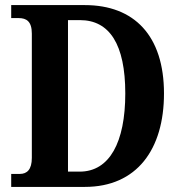

<svg xmlns="http://www.w3.org/2000/svg" viewBox="-20 -734 711 754"><path d="M24 0H313C518 0 624 -148 624 -367C624 -594 507 -714 313 -714H24V-663H53C84 -663 105 -650 105 -602V-114C105 -68 86 -51 58 -51H24ZM293 -60H247V-655H294C410 -655 472 -560 472 -367C472 -175 410 -60 293 -60Z"/></svg>

Font: Noto Serif Myanmar Condensed
Style: Bold
Weight: 700
Width: 3
Designer: Ben Mitchell and the Monotype Design Team
Foundry: Monotype Imaging Inc.
Version: Version 2.106